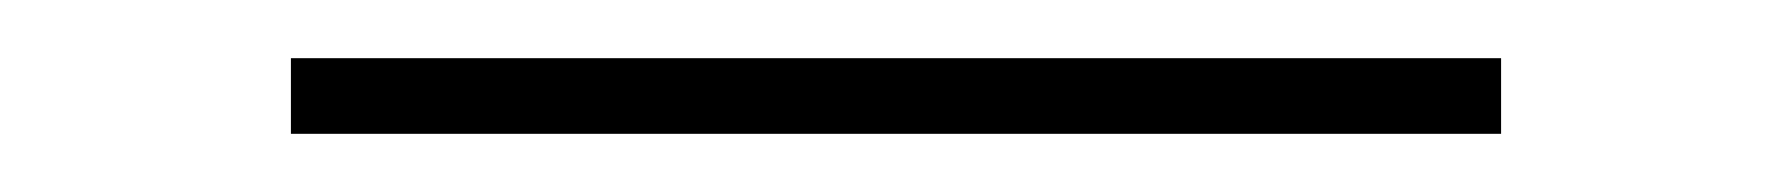

<svg xmlns="http://www.w3.org/2000/svg" viewBox="-20 46 616 66"><path d="M80 92V66H496V92Z"/></svg>

Font: Outfit Thin Thin
Style: Regular
Weight: 250
Version: Version 1.100;gftools[0.9.27]